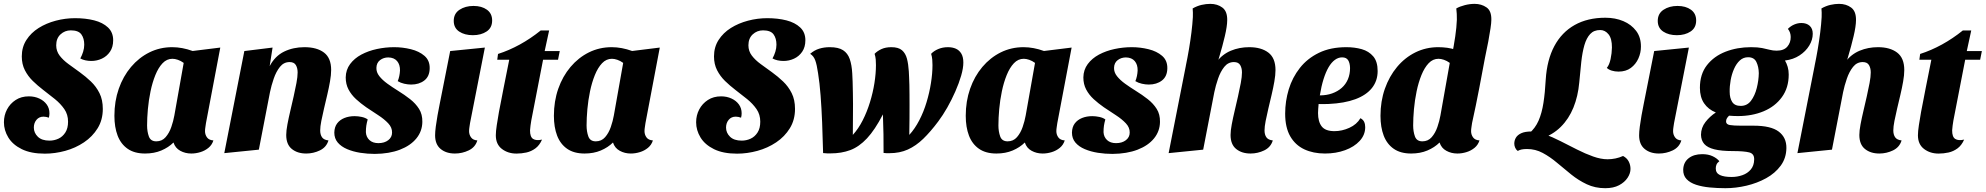

<svg xmlns="http://www.w3.org/2000/svg" viewBox="-20 -774 10270 993"><path d="M212 20.7Q140 20.7 92.8 -2.5Q45.7 -25.7 23 -63Q0.3 -100.3 0.3 -141.7Q0.3 -177.7 16.3 -208Q32.3 -238.3 61.2 -257Q90 -275.7 129.3 -275.7Q159.3 -275.7 183.5 -264.3Q207.7 -253 221.7 -233.5Q235.7 -214 235.7 -188Q235.7 -183 235 -177Q234.3 -171 232.7 -165.3Q226 -168 219 -169.3Q212 -170.7 205.3 -170.7Q182.3 -170.7 168.7 -154.3Q155 -138 155 -114.3Q155 -87 175.7 -66.8Q196.3 -46.7 236 -46.7Q260.3 -46.7 282 -56.7Q303.7 -66.7 317.8 -88.5Q332 -110.3 332 -144.7Q332 -181.7 312.7 -209.7Q293.3 -237.7 264 -261.5Q234.7 -285.3 203 -309.3Q174.7 -331 149.7 -355.3Q124.7 -379.7 108.7 -410.8Q92.7 -442 92.7 -482.3Q92.7 -530.3 116.5 -567.3Q140.3 -604.3 179.8 -629.2Q219.3 -654 268.5 -667Q317.7 -680 368.3 -680Q422.7 -680 467.2 -668.7Q511.7 -657.3 538.5 -632Q565.3 -606.7 565.3 -566Q565.3 -530.7 549 -506.7Q532.7 -482.7 506.8 -470.7Q481 -458.7 452.3 -458.7Q436.3 -458.7 421.5 -462Q406.7 -465.3 395.3 -471.7Q404.3 -488 410 -506.5Q415.7 -525 415.7 -543Q415.7 -575.7 400.7 -596.3Q385.7 -617 346.3 -617Q315.3 -617 293 -596.3Q270.7 -575.7 270.7 -539.7Q270.7 -509.7 288.5 -486.3Q306.3 -463 334.2 -442.7Q362 -422.3 392.7 -400.3Q422.7 -378.7 450 -352.7Q477.3 -326.7 494.5 -292.3Q511.7 -258 511.7 -210.7Q511.7 -154 485 -110.7Q458.3 -67.3 414.3 -37.8Q370.3 -8.3 317.3 6.2Q264.3 20.7 212 20.7Z M730.3 20Q675.3 20 640.2 -4.5Q605 -29 588.3 -72.7Q571.7 -116.3 571.7 -175Q571.7 -250.3 594.2 -314.8Q616.7 -379.3 657.7 -427.8Q698.7 -476.3 753 -503.2Q807.3 -530 870.7 -530Q922 -530 976.3 -510.3L1119.3 -528L1045.3 -137.7Q1044.3 -129.3 1042.3 -117.3Q1040.3 -105.3 1040.3 -95.7Q1040.3 -77.7 1050.5 -63.5Q1060.7 -49.3 1083.7 -47.7Q1076.3 -24.3 1058 -9.3Q1039.7 5.7 1016.3 12.8Q993 20 969.3 20Q938 20 912.2 5.8Q886.3 -8.3 877.3 -37Q851.3 -11.3 814.3 4.3Q777.3 20 730.3 20ZM788.3 -43Q817.7 -43 836.5 -64.5Q855.3 -86 866 -117.2Q876.7 -148.3 881.7 -176.7L930 -448.7Q915 -459.7 899.7 -464.8Q884.3 -470 871.7 -470Q842.7 -470 820.8 -447Q799 -424 783.5 -385.7Q768 -347.3 758.5 -301.5Q749 -255.7 744.8 -209.5Q740.7 -163.3 740.7 -125.3Q740.7 -94 749.8 -68.5Q759 -43 788.3 -43Z M1563.7 20Q1518.3 20 1489.3 -3.5Q1460.3 -27 1460.3 -76Q1460.3 -98 1466.5 -130.8Q1472.7 -163.7 1481.5 -200.8Q1490.3 -238 1498.7 -275.2Q1507 -312.3 1513.2 -344.8Q1519.3 -377.3 1519.3 -399.3Q1519.3 -421.7 1510.2 -437.3Q1501 -453 1477.7 -453Q1447.7 -453 1427.8 -428.2Q1408 -403.3 1395.7 -367.3Q1383.3 -331.3 1376.3 -297.3L1318.7 0L1140 18L1243.7 -510L1389.7 -528L1374.7 -432Q1402.3 -484.3 1449.5 -507.2Q1496.7 -530 1554.3 -530Q1619 -530 1655.8 -502Q1692.7 -474 1692.7 -412.3Q1692.7 -386.3 1686.8 -353.2Q1681 -320 1672.5 -283.7Q1664 -247.3 1655.8 -212.7Q1647.7 -178 1641.8 -148.5Q1636 -119 1636 -99.3Q1636 -77.7 1645.5 -64Q1655 -50.3 1678.7 -47.7Q1668.3 -12.7 1634.7 3.7Q1601 20 1563.7 20Z M1918.7 22Q1880.3 22 1843.2 16.2Q1806 10.3 1775.3 -2.7Q1744.7 -15.7 1726.8 -36.8Q1709 -58 1709 -88.3Q1709.7 -117.3 1723.7 -135.8Q1737.7 -154.3 1761.3 -163.8Q1785 -173.3 1814 -173.3Q1831.7 -173.3 1850.5 -169.3Q1869.3 -165.3 1881.7 -156.3Q1876.7 -138.7 1874.5 -124Q1872.3 -109.3 1872.3 -90.3Q1873.7 -65.3 1890.7 -49.5Q1907.7 -33.7 1937 -33.7Q1968.3 -33.7 1988 -49Q2007.7 -64.3 2007.7 -88.3Q2008.3 -114.3 1988 -136Q1967.7 -157.7 1936.8 -177.8Q1906 -198 1874 -219.3Q1845.7 -239 1821.3 -261.3Q1797 -283.7 1782.5 -311.2Q1768 -338.7 1768 -373.7Q1768.7 -413 1790.7 -442.7Q1812.7 -472.3 1848.8 -491.7Q1885 -511 1929.3 -520.5Q1973.7 -530 2018.3 -530Q2062.3 -530 2105 -519.5Q2147.7 -509 2175.3 -485.2Q2203 -461.3 2202.3 -420.7Q2201.7 -378.7 2174.5 -357.7Q2147.3 -336.7 2106.3 -336.7Q2089.3 -336.7 2070.5 -341Q2051.7 -345.3 2037 -354.3Q2042 -366.3 2045 -380.5Q2048 -394.7 2048.7 -409.3Q2049.3 -439.7 2033.8 -458Q2018.3 -476.3 1988.3 -477Q1964 -477 1945.7 -463.2Q1927.3 -449.3 1926.7 -423Q1926 -400.3 1941.8 -380.2Q1957.7 -360 1983.5 -341.3Q2009.3 -322.7 2038.3 -304.7Q2072.3 -283.7 2101 -261.2Q2129.7 -238.7 2147.3 -210.7Q2165 -182.7 2164.3 -143.7Q2163.7 -95.3 2133.5 -58.2Q2103.3 -21 2048.3 0.2Q1993.3 21.3 1918.7 22Z M2332.7 20Q2287.3 20 2258.8 -3.7Q2230.3 -27.3 2230.3 -74.3Q2230.3 -91.7 2233.8 -119.2Q2237.3 -146.7 2242.8 -177.2Q2248.3 -207.7 2253.8 -235Q2259.3 -262.3 2262.7 -279.7L2308.3 -510L2487.7 -528L2411 -137.7Q2410 -129.7 2408 -117.7Q2406 -105.7 2406 -95.7Q2406 -77.7 2416.2 -63.5Q2426.3 -49.3 2448.7 -47.7Q2438.3 -12.7 2404.3 3.7Q2370.3 20 2332.7 20ZM2425.7 -592Q2383 -592 2354.8 -610.8Q2326.7 -629.7 2326.7 -666Q2326.7 -703.7 2356.5 -723.5Q2386.3 -743.3 2429 -743.3Q2471.3 -743.3 2498.3 -723.8Q2525.3 -704.3 2525.3 -668Q2525.3 -630.3 2496.7 -611.2Q2468 -592 2425.7 -592Z M2651.3 20.3Q2607.3 20.3 2575.8 -3.7Q2544.3 -27.7 2544.3 -74.3Q2544.3 -94.3 2549.2 -126.5Q2554 -158.7 2560.5 -195Q2567 -231.3 2574 -264.3Q2581 -297.3 2584.3 -317.7L2613.7 -465H2551.7L2555.7 -495Q2612.3 -513 2668.5 -543.8Q2724.7 -574.7 2776.3 -616.3H2820L2797 -510H2875L2866 -465H2788.7L2727.7 -150.7Q2725.7 -136.7 2723.7 -124.2Q2721.7 -111.7 2721.3 -100Q2721 -65.7 2737.2 -55.5Q2753.3 -45.3 2783.3 -52Q2770.3 -22.3 2749.2 -6.7Q2728 9 2702.7 14.7Q2677.3 20.3 2651.3 20.3Z M3003.3 20Q2948.3 20 2913.2 -4.5Q2878 -29 2861.3 -72.7Q2844.7 -116.3 2844.7 -175Q2844.7 -250.3 2867.2 -314.8Q2889.7 -379.3 2930.7 -427.8Q2971.7 -476.3 3026 -503.2Q3080.3 -530 3143.7 -530Q3195 -530 3249.3 -510.3L3392.3 -528L3318.3 -137.7Q3317.3 -129.3 3315.3 -117.3Q3313.3 -105.3 3313.3 -95.7Q3313.3 -77.7 3323.5 -63.5Q3333.7 -49.3 3356.7 -47.7Q3349.3 -24.3 3331 -9.3Q3312.7 5.7 3289.3 12.8Q3266 20 3242.3 20Q3211 20 3185.2 5.8Q3159.3 -8.3 3150.3 -37Q3124.3 -11.3 3087.3 4.3Q3050.3 20 3003.3 20ZM3061.3 -43Q3090.7 -43 3109.5 -64.5Q3128.3 -86 3139 -117.2Q3149.7 -148.3 3154.7 -176.7L3203 -448.7Q3188 -459.7 3172.7 -464.8Q3157.3 -470 3144.7 -470Q3115.7 -470 3093.8 -447Q3072 -424 3056.5 -385.7Q3041 -347.3 3031.5 -301.5Q3022 -255.7 3017.8 -209.5Q3013.7 -163.3 3013.7 -125.3Q3013.7 -94 3022.8 -68.5Q3032 -43 3061.3 -43Z M3792 20.7Q3720 20.7 3672.8 -2.5Q3625.7 -25.7 3603 -63Q3580.3 -100.3 3580.3 -141.7Q3580.3 -177.7 3596.3 -208Q3612.3 -238.3 3641.2 -257Q3670 -275.7 3709.3 -275.7Q3739.3 -275.7 3763.5 -264.3Q3787.7 -253 3801.7 -233.5Q3815.7 -214 3815.7 -188Q3815.7 -183 3815 -177Q3814.3 -171 3812.7 -165.3Q3806 -168 3799 -169.3Q3792 -170.7 3785.3 -170.7Q3762.3 -170.7 3748.7 -154.3Q3735 -138 3735 -114.3Q3735 -87 3755.7 -66.8Q3776.3 -46.7 3816 -46.7Q3840.3 -46.7 3862 -56.7Q3883.7 -66.7 3897.8 -88.5Q3912 -110.3 3912 -144.7Q3912 -181.7 3892.7 -209.7Q3873.3 -237.7 3844 -261.5Q3814.7 -285.3 3783 -309.3Q3754.7 -331 3729.7 -355.3Q3704.7 -379.7 3688.7 -410.8Q3672.7 -442 3672.7 -482.3Q3672.7 -530.3 3696.5 -567.3Q3720.3 -604.3 3759.8 -629.2Q3799.3 -654 3848.5 -667Q3897.7 -680 3948.3 -680Q4002.7 -680 4047.2 -668.7Q4091.7 -657.3 4118.5 -632Q4145.3 -606.7 4145.3 -566Q4145.3 -530.7 4129 -506.7Q4112.7 -482.7 4086.8 -470.7Q4061 -458.7 4032.3 -458.7Q4016.3 -458.7 4001.5 -462Q3986.7 -465.3 3975.3 -471.7Q3984.3 -488 3990 -506.5Q3995.7 -525 3995.7 -543Q3995.7 -575.7 3980.7 -596.3Q3965.7 -617 3926.3 -617Q3895.3 -617 3873 -596.3Q3850.7 -575.7 3850.7 -539.7Q3850.7 -509.7 3868.5 -486.3Q3886.3 -463 3914.2 -442.7Q3942 -422.3 3972.7 -400.3Q4002.7 -378.7 4030 -352.7Q4057.3 -326.7 4074.5 -292.3Q4091.7 -258 4091.7 -210.7Q4091.7 -154 4065 -110.7Q4038.3 -67.3 3994.3 -37.8Q3950.3 -8.3 3897.3 6.2Q3844.3 20.7 3792 20.7Z M4276 19.3Q4266.7 19.3 4257 19.2Q4247.3 19 4237 17.7Q4235 -64.3 4232 -139.7Q4229 -215 4224 -280.3Q4219 -345.7 4211 -395Q4204.7 -439.3 4196.3 -462Q4188 -484.7 4170 -495.7Q4192 -514.7 4217.2 -522.3Q4242.3 -530 4271.3 -530Q4316.3 -530 4340.3 -514.3Q4364.3 -498.7 4374.8 -468.5Q4385.3 -438.3 4387.7 -395Q4389 -379.3 4389.7 -351.7Q4390.3 -324 4391 -293.3Q4391.7 -262.7 4391.7 -236.3Q4391.7 -203.7 4391.3 -163.3Q4391 -123 4390.7 -76.3Q4419.7 -108 4441.8 -151.7Q4464 -195.3 4479.3 -245.2Q4494.7 -295 4502.5 -344.7Q4510.3 -394.3 4510.3 -437.3Q4510.3 -451.7 4509.2 -466.2Q4508 -480.7 4503.3 -495.7Q4517.3 -510.3 4538.8 -520.2Q4560.3 -530 4589.7 -530Q4626.7 -530 4645 -514.2Q4663.3 -498.3 4670.7 -470.3Q4678 -442.3 4680.3 -404.7Q4681 -390.3 4681.8 -373.2Q4682.7 -356 4683.2 -334.7Q4683.7 -313.3 4683.8 -287Q4684 -260.7 4684 -229Q4684 -199.3 4683.8 -161.7Q4683.7 -124 4682.7 -76.3Q4711.7 -108 4734.3 -151.7Q4757 -195.3 4772 -245.2Q4787 -295 4794.8 -344.7Q4802.7 -394.3 4802.7 -437.3Q4802.7 -451.7 4801.5 -466.2Q4800.3 -480.7 4795.7 -495.7Q4809.7 -510.7 4832.3 -520.3Q4855 -530 4882.7 -530Q4905.7 -530 4923.5 -522.2Q4941.3 -514.3 4951.8 -496.8Q4962.3 -479.3 4962.3 -450.3Q4962.3 -421.7 4951 -382.7Q4939.7 -343.7 4920.8 -300.8Q4902 -258 4879.2 -217.8Q4856.3 -177.7 4832.3 -145.7Q4792.7 -92.7 4755 -56.2Q4717.3 -19.7 4675.3 -0.7Q4633.3 18.3 4579.7 18.3Q4572.7 18.3 4565 18.3Q4557.3 18.3 4549.7 17Q4550 -29.7 4549.2 -79.5Q4548.3 -129.3 4546.3 -182.3Q4505 -102.3 4464 -58.5Q4423 -14.7 4377.5 2.3Q4332 19.3 4276 19.3Z M5133.3 20Q5078.3 20 5043.2 -4.5Q5008 -29 4991.3 -72.7Q4974.7 -116.3 4974.7 -175Q4974.7 -250.3 4997.2 -314.8Q5019.7 -379.3 5060.7 -427.8Q5101.7 -476.3 5156 -503.2Q5210.3 -530 5273.7 -530Q5325 -530 5379.3 -510.3L5522.3 -528L5448.3 -137.7Q5447.3 -129.3 5445.3 -117.3Q5443.3 -105.3 5443.3 -95.7Q5443.3 -77.7 5453.5 -63.5Q5463.7 -49.3 5486.7 -47.7Q5479.3 -24.3 5461 -9.3Q5442.7 5.7 5419.3 12.8Q5396 20 5372.3 20Q5341 20 5315.2 5.8Q5289.3 -8.3 5280.3 -37Q5254.3 -11.3 5217.3 4.3Q5180.3 20 5133.3 20ZM5191.3 -43Q5220.7 -43 5239.5 -64.5Q5258.3 -86 5269 -117.2Q5279.7 -148.3 5284.7 -176.7L5333 -448.7Q5318 -459.7 5302.7 -464.8Q5287.3 -470 5274.7 -470Q5245.7 -470 5223.8 -447Q5202 -424 5186.5 -385.7Q5171 -347.3 5161.5 -301.5Q5152 -255.7 5147.8 -209.5Q5143.7 -163.3 5143.7 -125.3Q5143.7 -94 5152.8 -68.5Q5162 -43 5191.3 -43Z M5733.7 22Q5695.3 22 5658.2 16.2Q5621 10.3 5590.3 -2.7Q5559.7 -15.7 5541.8 -36.8Q5524 -58 5524 -88.3Q5524.7 -117.3 5538.7 -135.8Q5552.7 -154.3 5576.3 -163.8Q5600 -173.3 5629 -173.3Q5646.7 -173.3 5665.5 -169.3Q5684.3 -165.3 5696.7 -156.3Q5691.7 -138.7 5689.5 -124Q5687.3 -109.3 5687.3 -90.3Q5688.7 -65.3 5705.7 -49.5Q5722.7 -33.7 5752 -33.7Q5783.3 -33.7 5803 -49Q5822.7 -64.3 5822.7 -88.3Q5823.3 -114.3 5803 -136Q5782.7 -157.7 5751.8 -177.8Q5721 -198 5689 -219.3Q5660.7 -239 5636.3 -261.3Q5612 -283.7 5597.5 -311.2Q5583 -338.7 5583 -373.7Q5583.7 -413 5605.7 -442.7Q5627.7 -472.3 5663.8 -491.7Q5700 -511 5744.3 -520.5Q5788.7 -530 5833.3 -530Q5877.3 -530 5920 -519.5Q5962.7 -509 5990.3 -485.2Q6018 -461.3 6017.3 -420.7Q6016.7 -378.7 5989.5 -357.7Q5962.3 -336.7 5921.3 -336.7Q5904.3 -336.7 5885.5 -341Q5866.7 -345.3 5852 -354.3Q5857 -366.3 5860 -380.5Q5863 -394.7 5863.7 -409.3Q5864.3 -439.7 5848.8 -458Q5833.3 -476.3 5803.3 -477Q5779 -477 5760.7 -463.2Q5742.3 -449.3 5741.7 -423Q5741 -400.3 5756.8 -380.2Q5772.7 -360 5798.5 -341.3Q5824.3 -322.7 5853.3 -304.7Q5887.3 -283.7 5916 -261.2Q5944.7 -238.7 5962.3 -210.7Q5980 -182.7 5979.3 -143.7Q5978.7 -95.3 5948.5 -58.2Q5918.3 -21 5863.3 0.2Q5808.3 21.3 5733.7 22Z M6447.7 20Q6402.3 20 6373.3 -3.5Q6344.3 -27 6344.3 -76Q6344.3 -98 6350.5 -130.8Q6356.7 -163.7 6365.5 -200.8Q6374.3 -238 6382.7 -275.2Q6391 -312.3 6397.2 -344.8Q6403.3 -377.3 6403.3 -399.3Q6403.3 -421.7 6394.2 -437.3Q6385 -453 6361.7 -453Q6331.7 -453 6311.8 -428.2Q6292 -403.3 6279.7 -367.3Q6267.3 -331.3 6260.3 -297.3L6202.7 0L6024 18L6115.3 -445L6271.7 -453.7Q6302 -493.3 6345.8 -511.7Q6389.7 -530 6440.7 -530Q6503 -530 6539.8 -502Q6576.7 -474 6576.7 -411.7Q6576.7 -385.7 6570.8 -352.5Q6565 -319.3 6556.5 -283.3Q6548 -247.3 6539.8 -212.7Q6531.7 -178 6525.8 -148.5Q6520 -119 6520 -99.3Q6520 -77.7 6529.5 -64Q6539 -50.3 6562.7 -47.7Q6552.3 -12.7 6518.7 3.7Q6485 20 6447.7 20ZM6266.7 -419.7 6113 -434Q6121.7 -475.7 6129.2 -519.8Q6136.7 -564 6142 -606.8Q6147.3 -649.7 6149.3 -685.3Q6150 -697.7 6149.5 -708.8Q6149 -720 6148.3 -730.3Q6171 -743.3 6194.5 -748.7Q6218 -754 6239.3 -754Q6276.3 -754 6302 -734.8Q6327.7 -715.7 6327 -669.7Q6327 -654.3 6323.8 -633.3Q6320.7 -612.3 6314.8 -587.3Q6309 -562.3 6301.5 -534.7Q6294 -507 6285.3 -477.7Q6276.7 -448.3 6266.7 -419.7Z M6832.7 20Q6772 20 6725.5 -1.8Q6679 -23.7 6652.8 -69.3Q6626.7 -115 6626.7 -186.3Q6626.7 -250.7 6645.3 -312Q6664 -373.3 6702.7 -422.5Q6741.3 -471.7 6801.2 -500.8Q6861 -530 6943.3 -530Q6986 -530 7022.7 -519.7Q7059.3 -509.3 7082.2 -482.5Q7105 -455.7 7105 -406.7Q7105 -356 7075.7 -319Q7046.3 -282 6989.8 -261Q6933.3 -240 6851.7 -236.3Q6839.3 -235.7 6825.7 -235.7Q6812 -235.7 6799.7 -236Q6798.7 -224 6797.7 -211.5Q6796.7 -199 6796.7 -189.3Q6796.7 -144.7 6815.7 -120.2Q6834.7 -95.7 6881.7 -95.7Q6920.7 -95.7 6958.8 -113Q6997 -130.3 7016 -162.7Q7030 -155.3 7035.3 -143.5Q7040.7 -131.7 7040.7 -116.3Q7040.7 -76.3 7012.2 -45.3Q6983.7 -14.3 6936.5 2.8Q6889.3 20 6832.7 20ZM6806 -280.7Q6840.7 -280.7 6869.3 -290.8Q6898 -301 6919 -319.3Q6940 -337.7 6951.2 -364Q6962.3 -390.3 6962.3 -422.3Q6961.7 -447.7 6952.5 -462.5Q6943.3 -477.3 6921.3 -477.3Q6901.7 -477.3 6883.8 -464.3Q6866 -451.3 6851.3 -426.3Q6836.7 -401.3 6825.2 -364.7Q6813.7 -328 6806 -280.7Z M7278.3 20Q7223.3 20 7188.2 -4.5Q7153 -29 7136.3 -72.7Q7119.7 -116.3 7119.7 -175Q7119.7 -250.3 7142.3 -314.8Q7165 -379.3 7205.5 -427.8Q7246 -476.3 7300.5 -503.2Q7355 -530 7418.3 -530Q7441.7 -530 7465.5 -526.8Q7489.3 -523.7 7506 -516.3L7662 -485Q7647 -404.7 7630.5 -318Q7614 -231.3 7593.3 -137.7Q7592.3 -129.3 7590.3 -117.3Q7588.3 -105.3 7588.3 -95.7Q7588.3 -77.7 7598.5 -63.5Q7608.7 -49.3 7631.7 -47.7Q7624.3 -24.3 7606 -9.3Q7587.7 5.7 7564.3 12.8Q7541 20 7517.3 20Q7486 20 7460.2 5.8Q7434.3 -8.3 7425.3 -37Q7399.3 -11.3 7362.3 4.3Q7325.3 20 7278.3 20ZM7336.3 -43Q7365.7 -43 7384.5 -64.5Q7403.3 -86 7414 -117.2Q7424.7 -148.3 7429.7 -176.7L7478 -448.7Q7463 -459.7 7447.7 -464.8Q7432.3 -470 7419.7 -470Q7390.7 -470 7368.8 -447Q7347 -424 7331.5 -385.7Q7316 -347.3 7306.5 -301.5Q7297 -255.7 7292.8 -209.5Q7288.7 -163.3 7288.7 -125.3Q7288.7 -94 7297.8 -68.5Q7307 -43 7336.3 -43ZM7660 -474.3 7488.7 -484.7Q7499.3 -538 7506.3 -585.3Q7513.3 -632.7 7514.7 -672Q7514.7 -687.7 7514.2 -701.8Q7513.7 -716 7511.7 -730.3Q7529.7 -740.7 7555.5 -747.3Q7581.3 -754 7606.7 -754Q7641.7 -754 7668 -735.8Q7694.3 -717.7 7693 -670.3Q7693 -656 7688.7 -627.2Q7684.3 -598.3 7677.2 -559.3Q7670 -520.3 7660 -474.3Z M7949.7 -56.3 7888.3 -83.7Q7920 -110.7 7937.2 -149.8Q7954.3 -189 7962.5 -242Q7970.7 -295 7974.3 -362.3Q7980.7 -464 8018.8 -535.5Q8057 -607 8124 -644.7Q8191 -682.3 8283 -682.3Q8334 -682.3 8375.5 -664.8Q8417 -647.3 8442 -614.2Q8467 -581 8466.7 -532.7Q8466.7 -501 8453.5 -471.5Q8440.3 -442 8414.7 -422.8Q8389 -403.7 8350.7 -403.7Q8332 -403.7 8315.5 -408.8Q8299 -414 8290.3 -423Q8303 -437.7 8309.7 -468.2Q8316.3 -498.7 8316.7 -528.3Q8317 -574.3 8299.2 -596.5Q8281.3 -618.7 8256 -618.7Q8223.3 -618.7 8204.2 -598Q8185 -577.3 8174.3 -540.5Q8163.7 -503.7 8158.2 -454Q8152.7 -404.3 8147.7 -347.3Q8141.3 -276 8117.5 -217.5Q8093.7 -159 8052 -117.7Q8010.3 -76.3 7949.7 -56.3ZM8282 199.3Q8229.7 199.3 8186.7 179Q8143.7 158.7 8106.2 128.5Q8068.7 98.3 8032.7 67.8Q7996.7 37.3 7958.8 17Q7921 -3.3 7877.7 -3.3Q7861 -3.3 7849.8 -1Q7838.7 1.3 7829.7 6.7Q7821.3 1 7816.5 -9.7Q7811.7 -20.3 7811.7 -31Q7811.7 -47.7 7820 -61.8Q7828.3 -76 7847.7 -85Q7867 -94 7900.7 -94Q7932 -94 7970.3 -79.7Q8008.7 -65.3 8050.8 -44Q8093 -22.7 8136 -0.8Q8179 21 8219.3 35.3Q8259.7 49.7 8294.3 49.7Q8314.7 49.7 8335 45.5Q8355.3 41.3 8374.3 32.7Q8394.3 43.3 8403.5 61.2Q8412.7 79 8412.7 99.7Q8412.7 122.7 8397.5 145.7Q8382.3 168.7 8353.5 184Q8324.7 199.3 8282 199.3Z M8559.7 20Q8514.3 20 8485.8 -3.7Q8457.3 -27.3 8457.3 -74.3Q8457.3 -91.7 8460.8 -119.2Q8464.3 -146.7 8469.8 -177.2Q8475.3 -207.7 8480.8 -235Q8486.3 -262.3 8489.7 -279.7L8535.3 -510L8714.7 -528L8638 -137.7Q8637 -129.7 8635 -117.7Q8633 -105.7 8633 -95.7Q8633 -77.7 8643.2 -63.5Q8653.3 -49.3 8675.7 -47.7Q8665.3 -12.7 8631.3 3.7Q8597.3 20 8559.7 20ZM8652.7 -592Q8610 -592 8581.8 -610.8Q8553.7 -629.7 8553.7 -666Q8553.7 -703.7 8583.5 -723.5Q8613.3 -743.3 8656 -743.3Q8698.3 -743.3 8725.3 -723.8Q8752.3 -704.3 8752.3 -668Q8752.3 -630.3 8723.7 -611.2Q8695 -592 8652.7 -592Z M8903.7 199.3Q8862 199.3 8822.5 195.5Q8783 191.7 8751.8 181.5Q8720.7 171.3 8702.7 152.3Q8684.7 133.3 8685.3 103Q8686.7 65.3 8713.5 44.3Q8740.3 23.3 8783.7 23.3Q8814.7 23.3 8837 33.7Q8859.3 44 8872.3 59.7Q8861.3 68 8857.5 77.2Q8853.7 86.3 8853.7 97Q8853.7 121 8875 131.2Q8896.3 141.3 8936 141.3Q8964.7 141.3 8991.3 132Q9018 122.7 9034.8 102.7Q9051.7 82.7 9052.3 51.7Q9053.7 21.3 9027 14.3Q9000.3 7.3 8940.7 7.3Q8882.7 7.3 8846.7 -1.7Q8810.7 -10.7 8794.3 -29.3Q8778 -48 8777.3 -77Q8777.7 -113.7 8800.3 -142.8Q8823 -172 8854 -192.3Q8815 -208 8793.3 -239.8Q8771.7 -271.7 8771.7 -319.7Q8771.7 -390.3 8808 -436.8Q8844.3 -483.3 8904.5 -506.7Q8964.7 -530 9035.7 -530Q9071 -530 9093.5 -525.5Q9116 -521 9132.8 -516.5Q9149.7 -512 9168.7 -512Q9206 -512 9223.8 -532.8Q9241.7 -553.7 9241.3 -582.7Q9241.3 -606.7 9226.7 -624.7Q9241.7 -639.7 9259.8 -647.3Q9278 -655 9296.7 -655Q9323.3 -655 9339.3 -640.7Q9355.3 -626.3 9355.3 -599.3Q9355.3 -568.3 9337.2 -538.3Q9319 -508.3 9286.8 -487.3Q9254.7 -466.3 9211.7 -461Q9220.7 -445.7 9225.8 -427.8Q9231 -410 9231 -388.3Q9231 -320 9195.8 -271.7Q9160.7 -223.3 9101.2 -198.5Q9041.7 -173.7 8968.3 -173.7Q8957.7 -173.7 8946.3 -174.2Q8935 -174.7 8922.7 -175.7Q8916.3 -170 8911.7 -162.8Q8907 -155.7 8907 -145.7Q8907 -130.7 8926.7 -127.3Q8946.3 -124 8985.3 -124H9049Q9139.3 -124 9179.5 -93.3Q9219.7 -62.7 9219 -8.3Q9218.3 44 9189.5 83Q9160.7 122 9114.2 147.7Q9067.7 173.3 9012.7 186.3Q8957.7 199.3 8903.7 199.3ZM8982.7 -226.3Q9016 -226.3 9036 -253Q9056 -279.7 9065.8 -318.8Q9075.7 -358 9076.3 -395.7Q9075.7 -429 9063.8 -453.5Q9052 -478 9021 -478Q8996.3 -478 8978.3 -461.5Q8960.3 -445 8948.3 -417.8Q8936.3 -390.7 8930.7 -359.3Q8925 -328 8925.7 -298.7Q8925.7 -267 8938.7 -246.7Q8951.7 -226.3 8982.7 -226.3Z M9699.7 20Q9654.3 20 9625.3 -3.5Q9596.3 -27 9596.3 -76Q9596.3 -98 9602.5 -130.8Q9608.7 -163.7 9617.5 -200.8Q9626.3 -238 9634.7 -275.2Q9643 -312.3 9649.2 -344.8Q9655.3 -377.3 9655.3 -399.3Q9655.3 -421.7 9646.2 -437.3Q9637 -453 9613.7 -453Q9583.7 -453 9563.8 -428.2Q9544 -403.3 9531.7 -367.3Q9519.3 -331.3 9512.3 -297.3L9454.7 0L9276 18L9367.3 -445L9523.7 -453.7Q9554 -493.3 9597.8 -511.7Q9641.7 -530 9692.7 -530Q9755 -530 9791.8 -502Q9828.7 -474 9828.7 -411.7Q9828.7 -385.7 9822.8 -352.5Q9817 -319.3 9808.5 -283.3Q9800 -247.3 9791.8 -212.7Q9783.7 -178 9777.8 -148.5Q9772 -119 9772 -99.3Q9772 -77.7 9781.5 -64Q9791 -50.3 9814.7 -47.7Q9804.3 -12.7 9770.7 3.7Q9737 20 9699.7 20ZM9518.7 -419.7 9365 -434Q9373.7 -475.7 9381.2 -519.8Q9388.7 -564 9394 -606.8Q9399.3 -649.7 9401.3 -685.3Q9402 -697.7 9401.5 -708.8Q9401 -720 9400.3 -730.3Q9423 -743.3 9446.5 -748.7Q9470 -754 9491.3 -754Q9528.3 -754 9554 -734.8Q9579.7 -715.7 9579 -669.7Q9579 -654.3 9575.8 -633.3Q9572.7 -612.3 9566.8 -587.3Q9561 -562.3 9553.5 -534.7Q9546 -507 9537.3 -477.7Q9528.7 -448.3 9518.7 -419.7Z M10006.3 20.3Q9962.3 20.3 9930.8 -3.7Q9899.3 -27.7 9899.3 -74.3Q9899.3 -94.3 9904.2 -126.5Q9909 -158.7 9915.5 -195Q9922 -231.3 9929 -264.3Q9936 -297.3 9939.3 -317.7L9968.7 -465H9906.7L9910.7 -495Q9967.3 -513 10023.5 -543.8Q10079.7 -574.7 10131.3 -616.3H10175L10152 -510H10230L10221 -465H10143.7L10082.7 -150.7Q10080.7 -136.7 10078.7 -124.2Q10076.7 -111.7 10076.3 -100Q10076 -65.7 10092.2 -55.5Q10108.3 -45.3 10138.3 -52Q10125.3 -22.3 10104.2 -6.7Q10083 9 10057.7 14.7Q10032.3 20.3 10006.3 20.3Z"/></svg>

Font: Sansita Swashed Light
Style: Regular
Weight: 300
Designer: Pablo Cosgaya
Foundry: Omnibus-Type
Version: Version 1.003